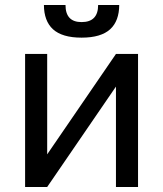

<svg xmlns="http://www.w3.org/2000/svg" viewBox="-20 -745 650 765"><path d="M80 0V-530H168V-130L442 -530H530V0H442V-400L168 0ZM305 -595Q266 -595 237.5 -603.5Q209 -612 191 -628.5Q173 -645 164 -669.5Q155 -694 155 -725H241Q241 -691 257 -674Q273 -657 305 -657Q338 -657 354.5 -674Q371 -691 371 -725H455Q455 -694 446 -669.5Q437 -645 419 -628.5Q401 -612 372.5 -603.5Q344 -595 305 -595Z"/></svg>

Font: Golos Text VF
Style: Regular
Weight: 400
Designer: A.Korolkova, Vitaly Kuzmin
Foundry: ParaType Ltd
Version: Version 2.003